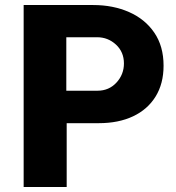

<svg xmlns="http://www.w3.org/2000/svg" viewBox="-20 -743 700 763"><path d="M74 0V-723H350.5Q429.5 -723 493 -695Q556.5 -667 593.2 -613.2Q630 -559.5 630 -482Q630 -410.5 598.2 -359.2Q566.5 -308 508.8 -280.8Q451 -253.5 372.5 -253.5H245V0ZM243.5 -382.5H367.5Q413 -382.5 442.8 -414.8Q472.5 -447 472.5 -491Q472.5 -536.5 440.8 -565.8Q409 -595 366 -595H243.5Z"/></svg>

Font: Public Sans Thin ExtraBold
Style: Regular
Weight: 800
Version: Version 1.007